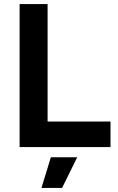

<svg xmlns="http://www.w3.org/2000/svg" viewBox="-20 -720 577 940"><path d="M76 0V-700H213V-125H521V0ZM183 200 229 50H358L284 200Z"/></svg>

Font: Figtree Light
Style: Bold
Weight: 700
Version: Version 2.002